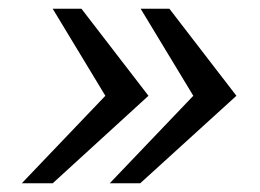

<svg xmlns="http://www.w3.org/2000/svg" viewBox="-20 -546 597 441"><path d="M369 -526 523 -326 302 -125H232L424 -326L303 -526ZM167 -526 321 -326 101 -125H30L222 -326L101 -526Z"/></svg>

Font: Archivo SemiExpanded Light
Style: Italic
Weight: 300
Width: 6
Italic angle: -10°
Designer: Hector Gatti
Foundry: Omnibus-Type
Version: Version 2.001